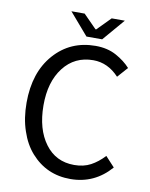

<svg xmlns="http://www.w3.org/2000/svg" viewBox="-91 -884 753 963"><g transform="rotate(10 285.5 -403.0)"><path d="M51.8 -327.6Q51.8 -482.4 133.8 -575.2Q215.8 -668 344.2 -668Q404.3 -668 449.2 -643.6Q494.1 -619.1 522.9 -586.9L476.1 -534.2Q419.4 -595.2 345.2 -595.2Q250.5 -595.2 193.8 -522Q137.2 -448.7 137.7 -328.6Q138.2 -208 192.4 -134.8Q246.6 -61 340.8 -61Q388.7 -61 424.3 -80.1Q460 -99.1 492.2 -133.8L539.1 -83Q457 11.2 335 11.7Q212.9 12.2 133.3 -77.6Q94.7 -121.1 73.7 -184.6Q51.8 -248 51.8 -327.6ZM465.8 -817.9 370.1 -706.1H290L193.8 -817.9H261.2L328.1 -750H332L398.9 -817.9Z"/></g></svg>

Font: SourceSansPro-Regular
Style: Regular
Weight: 400
Designer: Paul D. Hunt
Foundry: Adobe Systems Incorporated
Version: Version 1.050;PS Version 1.000;hotconv 1.0.70;makeotf.lib2.5